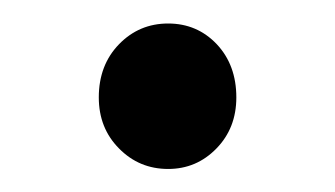

<svg xmlns="http://www.w3.org/2000/svg" viewBox="-20 -133 288 165"><path d="M183.1 -49.3Q183.1 -22.9 166 -5.4Q148.9 12.2 124.5 12.2Q99.6 12.2 82.3 -5.4Q64.9 -22.9 64.9 -49.3Q64.9 -77.1 82.3 -95Q99.6 -112.8 124.5 -112.8Q149.4 -112.8 166.3 -95Q183.1 -77.1 183.1 -49.3Z"/></svg>

Font: Varta
Style: Regular
Weight: 400
Designer: Joana Correia, Viktoriya Grabowska, Eben Sorkin
Foundry: Sorkin Type
Version: Version 1.003; ttfautohint (v1.3) -l 8 -r 24 -G 200 -x 12 -H